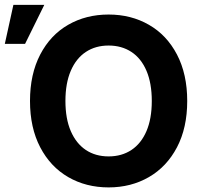

<svg xmlns="http://www.w3.org/2000/svg" viewBox="-35 -778 830 807"><path d="M421.5 9.7Q326.6 9.7 251.6 -33.7Q176.7 -77.1 133.9 -159.2Q91.1 -241.2 91.1 -353.6Q91.1 -466.1 133.9 -548.5Q176.7 -630.8 251.6 -673.8Q326.6 -716.9 421.5 -716.9Q515.9 -716.9 590.9 -673.8Q666 -630.8 709 -548.5Q751.9 -466.1 751.9 -353.6Q751.9 -241 709 -159.1Q666 -77.1 590.9 -33.7Q515.9 9.7 421.5 9.7ZM421.5 -586.6Q366.4 -586.6 325.7 -559.6Q285 -532.7 262.5 -480.4Q240 -428.1 240 -353.6Q240 -279.1 262.5 -227Q285 -174.9 325.7 -147.7Q366.4 -120.6 421.5 -120.6Q476.6 -120.6 517.5 -147.7Q558.4 -174.9 580.7 -227Q603 -279.1 603 -353.6Q603 -428.1 580.7 -480.4Q558.4 -532.7 517.5 -559.6Q476.6 -586.6 421.5 -586.6ZM21.3 -757.6H151.2L70.4 -593.7H-14.7Z"/></svg>

Font: Pretendard Variable
Style: Regular
Weight: 400
Designer: Base glyphs from Inter by Rasmus Andersson; Hangul glyphs from Noto Sans CJK(Source Han Sans) by Jang Soo-young and Kang
Foundry: Kil Hyung-jin
Version: Version 1.100;FEAKit 1.0